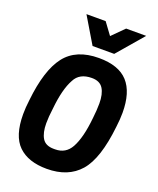

<svg xmlns="http://www.w3.org/2000/svg" viewBox="-185 -1146 1043 1268"><g transform="rotate(20 336.5 -512.0)"><path d="M584 -853ZM460 -853H308L198 -1037H333L394 -954L477 -1037H618ZM300 13Q170 13 100.5 -54Q31 -121 31 -274Q31 -320 38 -374Q61 -592 138.5 -692.5Q216 -793 376 -793Q515 -793 580 -721.5Q645 -650 645 -506Q645 -460 638 -406Q613 -174 531.5 -80.5Q450 13 300 13ZM309 -127Q383 -127 419 -192Q459 -264 473 -406Q480 -465 480 -511Q480 -578 456.5 -615.5Q433 -653 377 -653Q290 -653 258 -589Q217 -516 203 -374Q195 -315 195 -269Q195 -203 218 -165Q241 -127 299 -127Z"/></g></svg>

Font: Tanohe Sans
Style: Bold Italic
Weight: 700
Designer: Village Type and Design LLC & Cristiano Sobral
Foundry: Cooper Hewitt Smithsonian Design Museum
Version: Version 1.00;September 29, 2021;FontCreator 13.0.0.2655 64-b